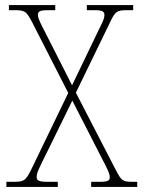

<svg xmlns="http://www.w3.org/2000/svg" viewBox="-20 -734 565 754"><path d="M5 0H207V-20H165C127 -20 124 -28 124 -40C124 -55 133 -73 168 -143L264 -339L376 -120C401 -72 411 -53 411 -39C411 -27 408 -20 373 -20H338V0H519V-20H502C461 -20 457 -24 434 -68L278 -370L413 -648C433 -691 440 -694 482 -694H503V-714H321V-694H353C387 -694 390 -686 390 -674C390 -658 377 -636 363 -607L263 -399L157 -608C141 -639 129 -661 129 -675C129 -687 132 -694 168 -694H197V-714H15V-694H36C79 -694 83 -690 106 -647L248 -369L102 -67C80 -23 74 -20 30 -20H5Z"/></svg>

Font: Noto Serif Thai SemiCondensed Thin
Style: Regular
Weight: 100
Width: 4
Designer: Monotype Design Team
Foundry: Monotype Imaging Inc.
Version: Version 2.002